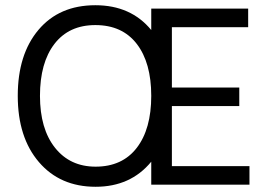

<svg xmlns="http://www.w3.org/2000/svg" viewBox="-20 -707 1023 735"><path d="M133 -340Q133 -214 190.5 -141.5Q248 -69 346 -69Q448 -69 503.5 -141Q559 -213 559 -340Q559 -467 503.5 -539Q448 -611 345 -611Q244 -611 188.5 -539Q133 -467 133 -340ZM935 0H559V-88Q480 8 346 8Q210 8 129 -86.5Q48 -181 48 -340Q48 -499 127.5 -593Q207 -687 345 -687Q481 -687 559 -592V-674H930V-603H638V-372H896V-301H638V-71H935Z"/></svg>

Font: Hind Siliguri
Style: Regular
Weight: 400
Designer: Jyotish Sonowal
Foundry: Indian Type Foundry
Version: Version 1.001;PS 1.0;hotconv 1.0.86;makeotf.lib2.5.63406; tt